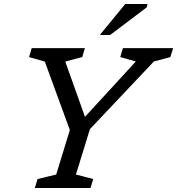

<svg xmlns="http://www.w3.org/2000/svg" viewBox="-20 -942 888 962"><path d="M660.5 -634 582.5 -656 596 -701H847.5L833.5 -656L751 -634L430.5 -295L360.5 -67.5L447 -45L433.5 0H154.5L168 -45L261.5 -67.5L330 -290.5L204.5 -633.5L125.5 -656L139 -701H405.5L392 -656L307 -633.5L414 -333.5L385 -334ZM480 -766.5 607.5 -922H719.5L715 -905L531.5 -766.5Z"/></svg>

Font: Newsreader 8pt
Style: Italic
Weight: 400
Italic angle: -17°
Version: Version 1.003